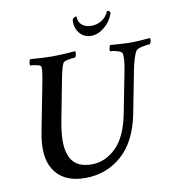

<svg xmlns="http://www.w3.org/2000/svg" viewBox="-89 -902 911 989"><g transform="rotate(-10 366.0 -408.0)"><path d="M445.3 -760.7Q473.6 -760.7 498.5 -775.9Q523.4 -791 535.2 -819.3Q535.2 -822.3 539.1 -822.3Q543 -822.3 548.3 -817.9Q553.7 -813.5 552.7 -810.5L551.8 -806.6Q550.8 -803.7 550.8 -802.7Q537.1 -764.6 503.9 -737.3Q470.7 -710 434.6 -710Q398.4 -710 375.5 -736.8Q352.5 -763.7 354.5 -803.7Q354.5 -804.7 354.5 -807.6L355.5 -810.5Q356.4 -813.5 363.3 -817.9Q370.1 -822.3 374 -822.3Q377 -822.3 377 -819.3Q377.9 -791 396.5 -775.9Q415 -760.7 445.3 -760.7ZM220.7 -640.6Q264.6 -640.6 338.9 -646.5Q341.8 -641.6 339.8 -630.4Q337.9 -619.1 333 -614.3Q319.3 -614.3 296.4 -609.9Q273.4 -605.5 269.5 -597.7Q259.8 -580.1 247.1 -515.6L207 -305.7Q185.5 -193.4 204.1 -136.7Q226.6 -57.6 323.2 -57.6Q392.6 -57.6 449.2 -111.8Q505.9 -166 529.3 -285.2L571.3 -500Q585 -568.4 578.1 -593.8Q575.2 -602.5 552.7 -608.9Q530.3 -615.2 515.6 -615.2Q513.7 -620.1 516.1 -630.9Q518.6 -641.6 521.5 -646.5Q599.6 -640.6 627 -640.6Q650.4 -640.6 685.1 -643.1Q719.7 -645.5 730.5 -646.5Q735.4 -631.8 724.6 -615.2Q709 -615.2 682.6 -609.4Q656.2 -603.5 650.4 -593.8Q634.8 -567.4 621.1 -501L577.1 -274.4Q548.8 -133.8 468.3 -64Q387.7 5.9 278.3 5.9Q163.1 5.9 114.3 -72.3Q71.3 -140.6 96.7 -269.5L144.5 -515.6Q157.2 -580.1 154.3 -597.7Q153.3 -605.5 132.3 -609.9Q111.3 -614.3 97.7 -614.3Q95.7 -618.2 97.7 -630.4Q99.6 -642.6 103.5 -646.5Q173.8 -640.6 220.7 -640.6Z"/></g></svg>

Font: Crimson
Style: SemiboldItalic
Weight: 600
Italic angle: -11°
Version: Version 0.8 ; ttfautohint (v1.00) -l 8 -r 50 -G 200 -x 14 -D